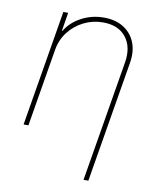

<svg xmlns="http://www.w3.org/2000/svg" viewBox="-85 -620 737 890"><g transform="rotate(10 284.0 -174.5)"><path d="M134.9 -366.5 73.9 0H51.1L142 -545.5H164.8L150.6 -458.8H153.4Q179 -501.4 227.5 -527Q275.9 -552.6 332.4 -552.6Q387.1 -552.6 425.1 -528.8Q463.1 -505 479.8 -463.1Q496.4 -421.2 487.2 -366.5L392 204.5H369.3L464.5 -366.5Q476.2 -438.9 440.5 -484.4Q404.8 -529.8 332.4 -529.8Q284.1 -529.8 242 -508.9Q199.9 -487.9 171.3 -451Q142.8 -414.1 134.9 -366.5Z"/></g></svg>

Font: Inter Thin  BETA
Style: Italic
Weight: 100
Italic angle: -9.39999°
Designer: Rasmus Andersson
Foundry: rsms
Version: Version 3.011;git-f93a4a705